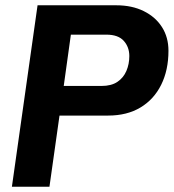

<svg xmlns="http://www.w3.org/2000/svg" viewBox="-20 -706 657 726"><path d="M25 0 122 -686H420Q479 -686 523.5 -664Q568 -642 592.5 -603.5Q617 -565 617 -514Q617 -441 589.5 -385.5Q562 -330 511 -299.5Q460 -269 389 -269H205L167 0ZM221 -381H364Q401 -381 424 -396.5Q447 -412 458 -438Q469 -464 469 -494Q469 -528 448 -551.5Q427 -575 382 -575H248Z"/></svg>

Font: Chivo Mono SemiBold
Style: Italic
Weight: 600
Italic angle: -8.05°
Monospace: yes
Version: Version 1.008